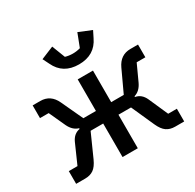

<svg xmlns="http://www.w3.org/2000/svg" viewBox="-163 -934 1128 1111"><g transform="rotate(-30 401.0 -378.5)"><path d="M253 -680 232 -722 317 -757 351 -669Q375 -662 401 -662Q427 -662 451 -669L485 -757L570 -722L549 -680Q507 -590 401 -590Q295 -590 253 -680ZM40 0V-85H98L155 -214Q175 -258 216 -265V-270Q178 -281 157 -325L107 -434H49V-519H100Q168 -519 199 -452L266 -308H350V-519H452V-308H536L603 -452Q634 -519 702 -519H753V-434H695L645 -325Q624 -281 586 -270V-265Q627 -258 647 -214L704 -85H762V0H702Q668 0 645 -16Q622 -32 604 -72L536 -224H452V0H350V-224H266L198 -72Q180 -32 157 -16Q134 0 100 0Z"/></g></svg>

Font: Anuphan Medium
Style: Regular
Weight: 500
Designer: Mike Abbink, Paul van der Laan, Pieter van Rosmalen, Mint Tantisuwanna
Foundry: Bold Monday; Cadson Demak
Version: Version 3.002;hotconv 1.0.109;makeotfexe 2.5.65596